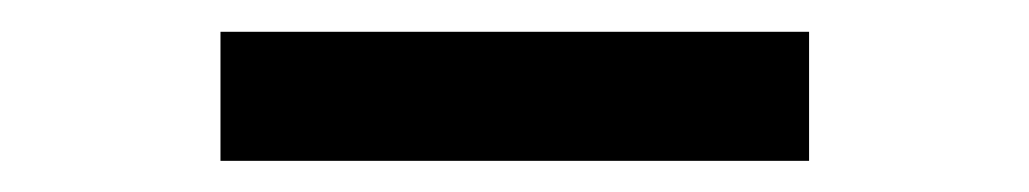

<svg xmlns="http://www.w3.org/2000/svg" viewBox="-20 -341 654 122"><path d="M120.1 -320.8H494.1V-238.8H120.1Z"/></svg>

Font: IntelOne Mono
Style: Regular
Weight: 400
Designer: Fred Shallcrass
Foundry: Frere-Jones Type LLC
Version: Version 1.200;hotconv 1.1.0;makeotfexe 2.6.0;FJTRelease1.2